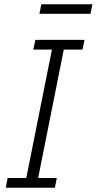

<svg xmlns="http://www.w3.org/2000/svg" viewBox="-20 -886 456 906"><path d="M7 0 16 -46H104L225 -652H137L147 -698H379L369 -652H281L160 -46H248L239 0ZM175 -866H416L407 -821H166Z"/></svg>

Font: IBM Plex Sans Condensed Light
Style: Italic
Weight: 300
Width: 3
Italic angle: -11°
Designer: Mike Abbink, Paul van der Laan, Pieter van Rosmalen
Foundry: Bold Monday
Version: Version 1.3